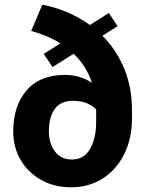

<svg xmlns="http://www.w3.org/2000/svg" viewBox="-20 -791 612 821"><path d="M113.3 -658.7 161.1 -771Q276.9 -747.6 364.3 -684.1L445.3 -735.4L482.9 -679.2L418 -638.2Q477.5 -578.6 511 -497.8Q544.4 -417 544.4 -318.4V-285.2Q544.4 -197.8 510.7 -131.1Q477.1 -64.5 418.5 -27.3Q359.9 9.8 285.2 9.8Q210.9 9.8 154.8 -22.2Q98.6 -54.2 67.6 -108.2Q36.6 -162.1 36.6 -228.5Q36.6 -337.9 93.5 -404.3Q150.4 -470.7 257.3 -470.7Q322.3 -470.7 373 -437Q360.8 -474.6 340.8 -505.6Q320.8 -536.6 294.9 -561L204.6 -504.4L167 -560.5L238.3 -605.5Q209.5 -623.5 177.7 -636.7Q146 -649.9 113.3 -658.7ZM189 -228.5Q189 -178.2 214.8 -143.6Q240.7 -108.9 287.1 -108.9Q339.4 -108.9 365.2 -154.5Q391.1 -200.2 391.1 -268.6V-319.3Q391.1 -321.8 391.1 -323.2Q377.4 -338.4 352.5 -349.1Q327.6 -359.9 291 -359.9Q239.3 -359.9 214.1 -324.7Q189 -289.6 189 -228.5Z"/></svg>

Font: Vazirmatn RD ExtraBold
Style: Regular
Weight: 800
Designer: Saber Rastikerdar
Foundry: Saber Rastikerdar
Version: Version 32.102